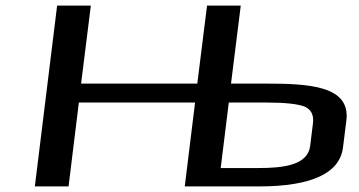

<svg xmlns="http://www.w3.org/2000/svg" viewBox="-20 -669 1290 689"><path d="M930 -369H809L844 -649H723L688 -369H271L306 -649H185L105 0H226L263 -301H680L643 0H908C1098 0 1200 -47 1211 -141L1223 -237C1238 -362 1088 -369 930 -369ZM907 -66H772L801 -301H938C1003 -301 1047 -296 1072 -287C1096 -277 1107 -257 1103 -226L1093 -145C1084 -75 994 -66 907 -66Z"/></svg>

Font: Gamestation Extended
Style: Italic
Weight: 400
Width: 7
Designer: Jonas Hecksher
Foundry: Jonas Hecksher, Playtypeª, e-types AS
Version: Version 1.003